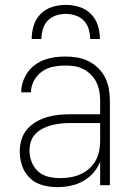

<svg xmlns="http://www.w3.org/2000/svg" viewBox="-20 -760 540 788"><path d="M214 8Q184 8 154.5 0Q125 -8 103 -29Q81 -50 71 -79Q61 -108 61 -138Q61 -163 68 -186.5Q75 -210 90.5 -228.5Q106 -247 127.5 -259.5Q149 -272 172 -279Q195 -286 219.5 -288.5Q244 -291 268 -291H391V-348Q391 -367 387.5 -386Q384 -405 375.5 -422.5Q367 -440 353.5 -453.5Q340 -467 323 -476Q306 -485 287 -488Q268 -491 248 -491Q223 -491 198 -486Q173 -481 152.5 -466.5Q132 -452 119.5 -429Q107 -406 107 -381H67Q67 -403 74 -424Q81 -445 93.5 -463Q106 -481 124 -494Q142 -507 162.5 -514.5Q183 -522 204.5 -525Q226 -528 248 -528Q273 -528 297 -524Q321 -520 343 -509Q365 -498 382.5 -481Q400 -464 411 -442.5Q422 -421 426.5 -396.5Q431 -372 431 -348V0H391V-96Q381 -71 362.5 -50Q344 -29 320 -16Q296 -3 269 2.5Q242 8 214 8ZM227 -29Q248 -29 269 -32.5Q290 -36 309.5 -44.5Q329 -53 345 -67Q361 -81 371.5 -99Q382 -117 386.5 -138Q391 -159 391 -180V-255H268Q249 -255 230 -253Q211 -251 193 -246.5Q175 -242 157.5 -233.5Q140 -225 126.5 -211.5Q113 -198 107 -179.5Q101 -161 101 -142Q101 -118 110 -95Q119 -72 137 -56Q155 -40 179 -34.5Q203 -29 227 -29ZM110 -600Q110 -628 118.5 -655.5Q127 -683 147 -703Q167 -723 194.5 -731.5Q222 -740 250 -740Q278 -740 305.5 -731.5Q333 -723 353 -703Q373 -683 381.5 -655.5Q390 -628 390 -600H350Q350 -620 344 -640.5Q338 -661 324 -675.5Q310 -690 290 -696.5Q270 -703 250 -703Q230 -703 210 -696.5Q190 -690 176 -675.5Q162 -661 156 -640.5Q150 -620 150 -600Z"/></svg>

Font: Iosevka SS04 Extralight
Style: Regular
Weight: 200
Monospace: yes
Designer: Belleve Invis
Foundry: Belleve Invis
Version: Version 19.0.0; ttfautohint (v1.8.4)